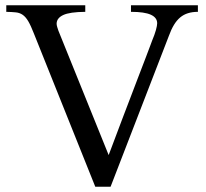

<svg xmlns="http://www.w3.org/2000/svg" viewBox="-20 -692 783 730"><path d="M732.4 -647Q711.4 -647 694.8 -641.8Q678.2 -636.7 665 -625.7Q651.9 -614.7 641.4 -597.4Q630.9 -580.1 622.1 -555.7L400.4 18.1H342.3L108.9 -564.5Q97.2 -594.7 87.4 -611.3Q77.6 -627.9 66.2 -635.7Q54.7 -643.6 40 -645Q25.4 -646.5 3.9 -647V-671.9H304.2V-647Q245.1 -646.5 220.2 -634.8Q195.3 -623 195.3 -601.6Q195.3 -596.7 197.5 -589.4Q199.7 -582 202.1 -575.2Q249.5 -459 297.6 -338.9Q345.7 -218.8 393.1 -102.5Q395 -107.4 402.8 -127.9Q410.6 -148.4 422.1 -179.2Q433.6 -210 448 -247.8Q462.4 -285.6 477.3 -324.5Q492.2 -363.3 506.3 -400.6Q520.5 -438 532 -467.5Q543.5 -497.1 550.5 -516.4Q557.6 -535.6 558.6 -538.1Q567.9 -560.1 572.8 -577.6Q577.6 -595.2 577.6 -603.5Q577.6 -625 553.5 -636Q529.3 -647 478 -647V-671.9H732.4Z"/></svg>

Font: HM XNiloofar
Style: Regular
Weight: 400
Designer: Hossein Movahhedian
Version: Version 2.8, 2015